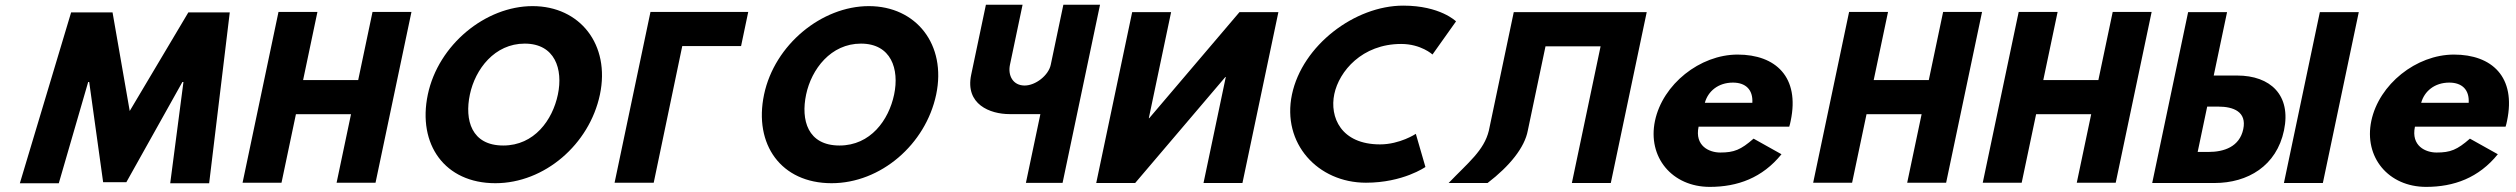

<svg xmlns="http://www.w3.org/2000/svg" viewBox="-20 -752 10326 788"><path d="M678.6 0.1H838.4L923 -701.1H753L512.4 -296.5L441.9 -701.1H271.9L61.5 0.1H221.3L341.9 -415.5H346.1L403.3 -4.1H498.5L728.6 -415.5H732.9Z M1194.5 -283.2H1420.6L1361.4 -1.9H1521.2L1668.7 -703.1H1508.9L1450.1 -423.5H1224L1282.8 -703.1H1123L975.5 -1.9H1135.3Z M1735.8 -363.9C1692.8 -159.1 1805.6 -0.1 2013 -0.1C2214.4 -0.1 2399.1 -159.1 2442.2 -363.9C2485.3 -568.8 2360.4 -726.9 2165.8 -726.9C1972.8 -726.9 1778.9 -568.8 1735.8 -363.9ZM1908.4 -363.9C1930.4 -468.5 2010.2 -573 2133.4 -573C2257.5 -573 2291.6 -468.5 2269.6 -363.9C2247.7 -259.4 2173 -154.8 2045.5 -154.8C1914.6 -154.8 1886.4 -259.4 1908.4 -363.9Z M2780.1 -562.9 2662.9 -1.9H2502.3L2649.7 -703.1H3050.9L3021.5 -562.9Z M3115.8 -363.9C3072.8 -159.1 3185.6 -0.1 3393 -0.1C3594.4 -0.1 3779.1 -159.1 3822.2 -363.9C3865.3 -568.8 3740.4 -726.9 3545.8 -726.9C3352.8 -726.9 3158.9 -568.8 3115.8 -363.9ZM3288.4 -363.9C3310.4 -468.5 3390.2 -573 3513.4 -573C3637.5 -573 3671.6 -468.5 3649.6 -363.9C3627.7 -259.4 3553 -154.8 3425.5 -154.8C3294.6 -154.8 3266.4 -259.4 3288.4 -363.9Z M4494.7 -732.5H4344.2L4292.4 -486C4283.3 -442.7 4230.3 -401 4185.3 -401C4136.8 -401 4115.9 -442.7 4125 -486L4176.8 -732.5H4026.3L3965.9 -445.2C3940.4 -323.7 4043.3 -283.7 4123.2 -283.7H4249.9L4190.5 -1.5H4341Z M5010.9 -436.1H5009.2L4638.9 -0.9H4479.1L4626.6 -702.1H4786.4L4694.9 -266.9H4696.6L5066.9 -702.1H5226.7L5079.2 -0.9H4919.4Z M5644 -159.4C5483.3 -159.4 5436.4 -271.6 5456.2 -365.9C5475.9 -459.4 5570 -571.6 5730.6 -571.6C5812.2 -571.6 5859.2 -528.3 5859.2 -528.3L5955.8 -664.3C5955.8 -664.3 5891.2 -728.9 5739.1 -728.9C5540.2 -728.9 5324.8 -565.7 5282.4 -364.2C5240.3 -163.6 5388.2 -2.1 5586.2 -2.1C5738.4 -2.1 5830.2 -66.7 5830.2 -66.7L5790.8 -202.7C5790.8 -202.7 5725.6 -159.4 5644 -159.4Z M6250.3 -215.9 6323 -561.9H6549.1L6431.2 -0.9H6591L6738.4 -702.1H6578.6H6352.5H6192.7L6090.5 -215.9C6070.8 -134.3 6006 -85 5925.4 -0.9H6085.2C6176.4 -70.6 6237.5 -147.1 6250.3 -215.9Z M7323.3 -232C7325.5 -238 7327.9 -249 7329.3 -256C7367.2 -436 7267.5 -528 7111.5 -528C6956.5 -528 6803.9 -406 6772.3 -256C6741 -107 6842.3 15 6997.3 15C7111.3 15 7213.1 -22 7291.5 -119L7177 -183C7124.3 -137 7097 -126 7040 -126C6995 -126 6934.7 -153 6951.3 -232ZM6976.9 -330C6989.8 -377 7031.3 -413 7092.3 -413C7144.3 -413 7175.2 -384 7171.9 -330Z M7640.5 -283.2H7866.6L7807.4 -1.9H7967.2L8114.7 -703.1H7954.9L7896.1 -423.5H7670L7728.8 -703.1H7569L7421.5 -1.9H7581.3Z M8336.5 -283.2H8562.6L8503.4 -1.9H8663.2L8810.7 -703.1H8650.9L8592.1 -423.5H8366L8424.8 -703.1H8265L8117.5 -1.9H8277.3Z M9660.8 -702.1H9501L9353.6 -0.9H9513.4ZM8813 -0.9 8960.4 -702.1H9120.2L9065.5 -442H9161.6C9298.4 -442 9384.3 -361.3 9353.9 -216.8C9323.4 -71.4 9205.7 -0.9 9068.8 -0.9ZM9038.7 -314.5 8999.6 -128.4H9044.6C9107.5 -128.4 9171.5 -149.6 9186.7 -221.9C9201.7 -293.3 9146.7 -314.5 9083.8 -314.5Z M10263.3 -232C10265.5 -238 10267.9 -249 10269.3 -256C10307.2 -436 10207.5 -528 10051.5 -528C9896.5 -528 9743.9 -406 9712.3 -256C9681 -107 9782.3 15 9937.3 15C10051.3 15 10153.1 -22 10231.5 -119L10117 -183C10064.3 -137 10037 -126 9980 -126C9935 -126 9874.7 -153 9891.3 -232ZM9916.9 -330C9929.8 -377 9971.3 -413 10032.3 -413C10084.3 -413 10115.2 -384 10111.9 -330Z"/></svg>

Font: Hussar
Style: BdOblTwo
Weight: 700
Foundry: Cannot Into Space Fonts
Version: Version 2.00